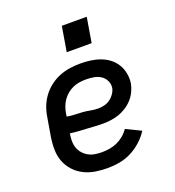

<svg xmlns="http://www.w3.org/2000/svg" viewBox="-135 -842 870 956"><g transform="rotate(-20 300.0 -364.0)"><path d="M274 8Q241 8 209 3Q177 -2 149 -16Q121 -30 100 -52.5Q79 -75 67.5 -103.5Q56 -132 55 -165Q54 -198 59 -231L76 -331Q80 -359 90 -386Q100 -413 117.5 -437Q135 -461 159 -479.5Q183 -498 210.5 -509Q238 -520 266 -524Q294 -528 321 -528Q349 -528 375.5 -524.5Q402 -521 426.5 -512Q451 -503 471.5 -487.5Q492 -472 505.5 -450Q519 -428 524 -401.5Q529 -375 525 -348Q521 -327 511 -306.5Q501 -286 486 -269.5Q471 -253 451.5 -240.5Q432 -228 411.5 -221Q391 -214 369.5 -211Q348 -208 327 -208Q305 -208 283.5 -209.5Q262 -211 240.5 -212Q219 -213 197 -214.5Q175 -216 154 -219V-217Q151 -198 151 -179Q151 -160 157 -143Q163 -126 175 -112.5Q187 -99 202.5 -90.5Q218 -82 236.5 -79Q255 -76 274 -76Q294 -76 314.5 -79.5Q335 -83 354 -91.5Q373 -100 390 -114Q407 -128 419 -146L498 -108Q480 -80 454.5 -57Q429 -34 399.5 -19Q370 -4 338 2Q306 8 274 8ZM331 -287Q346 -287 362.5 -291Q379 -295 393 -305Q407 -315 417 -329.5Q427 -344 430 -359Q433 -380 424 -398Q415 -416 399 -426.5Q383 -437 362.5 -440.5Q342 -444 322 -444Q304 -444 286.5 -441.5Q269 -439 252 -431.5Q235 -424 220.5 -412Q206 -400 195.5 -384.5Q185 -369 179 -352Q173 -335 170 -317L168 -303Q188 -299 208.5 -298.5Q229 -298 249.5 -296.5Q270 -295 290 -291Q310 -287 331 -287ZM278 -604 300 -736H432L410 -604Z"/></g></svg>

Font: Iosevka SS04 Medium Extended
Style: Italic
Weight: 500
Width: 7
Italic angle: -9°
Monospace: yes
Designer: Belleve Invis
Foundry: Belleve Invis
Version: Version 19.0.0; ttfautohint (v1.8.4)